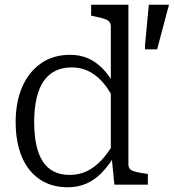

<svg xmlns="http://www.w3.org/2000/svg" viewBox="-20 -778 732 809"><path d="M521 -86Q521 -64 542 -57Q563 -50 598 -46L603 -45V0H462L450 -120L447 -124V-665Q447 -680 439.5 -687.5Q432 -695 415.5 -700Q399 -705 374 -710L364 -712V-758H521ZM275 -547Q317 -547 350.5 -532.5Q384 -518 412 -489.5Q440 -461 463 -419L459 -361Q437 -405 410 -434.5Q383 -464 351.5 -479Q320 -494 281 -494Q242 -494 212.5 -479Q183 -464 163.5 -435.5Q144 -407 134 -363.5Q124 -320 124 -264Q124 -209 133 -167.5Q142 -126 160.5 -97.5Q179 -69 207.5 -55Q236 -41 274 -41Q313 -41 345.5 -56.5Q378 -72 406 -101.5Q434 -131 460 -175L462 -120Q436 -78 407 -48.5Q378 -19 343 -4Q308 11 265 11Q196 11 146.5 -23Q97 -57 71.5 -118.5Q46 -180 46 -264Q46 -348 73.5 -411.5Q101 -475 152.5 -511Q204 -547 275 -547ZM642 -570 692 -758H607L591 -587V-570Z"/></svg>

Font: Roboto Serif SemiCondensed Light
Style: Regular
Weight: 300
Width: 4
Designer: Greg Gazdowicz
Foundry: Commercial Type
Version: Version 1.007